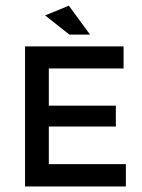

<svg xmlns="http://www.w3.org/2000/svg" viewBox="-20 -671 512 691"><path d="M304.1 -546.4H229.9L142.3 -615.5L227.8 -650.5ZM424.7 -504.1V-424.7H155.7V-290.7H396.9V-215.5H155.7V-80.4H433V0H70.1V-504.1Z"/></svg>

Font: NATS
Style: Regular
Weight: 400
Designer: Purushoth Kumar Guthula
Foundry: Silicon Andhra, USA.
Version: Version 1.0.4; ttfautohint (v1.2.25-373a) -l 7 -r 28 -G 50 -